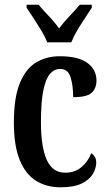

<svg xmlns="http://www.w3.org/2000/svg" viewBox="-20 -786 460 816"><path d="M237 10Q178 10 133.5 -17.5Q89 -45 64 -105.5Q39 -166 39 -265Q39 -373 65 -434.5Q91 -496 135 -521.5Q179 -547 233 -547Q313 -547 351.5 -518.5Q390 -490 390 -444Q390 -411 370 -392Q350 -373 291 -373Q291 -422 280 -457.5Q269 -493 236 -493Q211 -493 193 -473Q175 -453 164.5 -403.5Q154 -354 154 -266Q154 -162 178.5 -107Q203 -52 257 -52Q299 -52 327 -76.5Q355 -101 368 -135Q378 -128 383.5 -118.5Q389 -109 389 -94Q389 -72 375 -47.5Q361 -23 328 -6.5Q295 10 237 10ZM181 -606Q172 -629 156 -655.5Q140 -682 123 -708Q106 -734 93 -753V-766H144Q162 -744 187.5 -717.5Q213 -691 231 -665Q250 -691 275.5 -717.5Q301 -744 319 -766H370V-753Q358 -734 340.5 -708Q323 -682 307.5 -655.5Q292 -629 283 -606Z"/></svg>

Font: Noto Serif Khmer ExtraCondensed SemiBold
Style: Regular
Weight: 600
Width: 2
Designer: Danh Hong and the Monotype Design Team
Foundry: Monotype Imaging Inc.
Version: Version 2.004; ttfautohint (v1.8.4.7-5d5b)